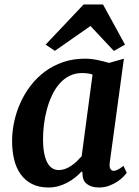

<svg xmlns="http://www.w3.org/2000/svg" viewBox="-20 -831 624 861"><path d="M197.3 9.8Q153.8 9.8 122.8 -6.3Q91.8 -22.5 72 -50.5Q52.2 -78.6 43.2 -116.7Q34.2 -154.8 34.2 -198.2Q34.2 -241.2 43.7 -285.4Q53.2 -329.6 71.8 -370.6Q90.3 -411.6 117.9 -447.5Q145.5 -483.4 181.9 -510.3Q218.3 -537.1 262.9 -552.5Q307.6 -567.9 360.8 -567.9Q388.2 -567.9 417.5 -561.8Q446.8 -555.7 468.8 -548.8L535.6 -567.9L472.2 -102.1Q469.7 -82 475.3 -73.5Q481 -64.9 489.3 -64.9Q496.1 -64.9 506.3 -69.3Q516.6 -73.7 533.7 -87.4L548.3 -56.2Q544.4 -50.3 533.9 -39.3Q523.4 -28.3 507.3 -17.3Q491.2 -6.3 470 1.7Q448.7 9.8 423.8 9.8Q389.6 9.8 369.1 -6.3Q348.6 -22.5 350.1 -56.2L346.2 -62.5Q333.5 -48.3 317.4 -35.4Q301.3 -22.5 282.7 -12.5Q264.2 -2.4 242.7 3.7Q221.2 9.8 197.3 9.8ZM243.7 -68.4Q257.8 -68.4 272 -73.5Q286.1 -78.6 299.3 -87.4Q312.5 -96.2 324.2 -107.4Q335.9 -118.7 346.2 -130.4L395 -496.6Q384.3 -500.5 372.3 -502Q360.4 -503.4 347.7 -503.4Q315.9 -503.4 290.5 -490.2Q265.1 -477.1 245.6 -454.3Q226.1 -431.6 212.4 -401.9Q198.7 -372.1 189.9 -339.1Q181.2 -306.2 177 -272Q172.9 -237.8 172.9 -206.5Q172.9 -141.1 190.7 -104.7Q208.5 -68.4 243.7 -68.4ZM184.6 -630.9 355 -811H441.9L540.5 -630.9L490.7 -602.5L385.7 -714.4L226.1 -603Z"/></svg>

Font: Merriweather Bold
Style: Italic
Weight: 700
Italic angle: -7°
Designer: Eben Sorkin ( eben@eyebytes.com )
Foundry: Eben Sorkin ( eben@eyebytes.com )
Version: Version 1.5; ttfautohint (v0.97) -l 13 -r 13 -G 200 -x 24 -f